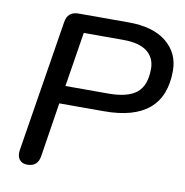

<svg xmlns="http://www.w3.org/2000/svg" viewBox="-77 -744 795 824"><g transform="rotate(10 320.5 -331.5)"><path d="M53 -49 145 -623Q152 -670 200 -670H418Q525 -670 583 -622.5Q641 -575 641 -498Q641 -276 380 -276H185L148 -40Q141 7 95 7Q72 7 60.5 -8Q49 -23 53 -49ZM547 -490Q547 -538 512.5 -565Q478 -592 408 -592H236L198 -354H385Q469 -354 508 -385.5Q547 -417 547 -490Z"/></g></svg>

Font: SN Pro
Style: Italic
Weight: 400
Italic angle: -9°
Designer: Tobias Whetton
Foundry: Supernotes
Version: Version 1.003